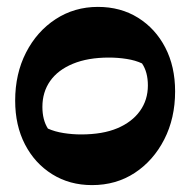

<svg xmlns="http://www.w3.org/2000/svg" viewBox="-20 -517 551 557"><path d="M247 20Q182 20 131.5 -11.5Q81 -43 52.5 -98Q24 -153 24 -225Q24 -303 55.5 -364.5Q87 -426 141.5 -461.5Q196 -497 264 -497Q330 -497 380.5 -465.5Q431 -434 459.5 -379Q488 -324 488 -252Q488 -174 456.5 -112.5Q425 -51 371 -15.5Q317 20 247 20ZM215 -127Q278 -127 320.5 -145Q363 -163 386 -195Q409 -227 409 -269Q409 -308 392 -333Q373 -342 347.5 -346Q322 -350 296 -350Q235 -350 191.5 -332Q148 -314 125.5 -282Q103 -250 103 -207Q103 -169 119 -144Q139 -135 164.5 -131Q190 -127 215 -127Z"/></svg>

Font: Eczar SemiBold
Style: Regular
Weight: 600
Designer: Vaibhav Singh
Foundry: Rosetta Type Foundry
Version: Version 2.000